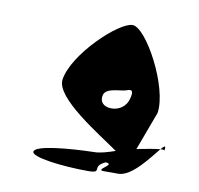

<svg xmlns="http://www.w3.org/2000/svg" viewBox="-60 -775 616 593"><g transform="rotate(10 248.0 -478.0)"><path d="M76 -274C73 -256 172 -244 252 -244C302 -244 257 -260 302 -280C336 -278 269 -252 301 -252H346C389 -252 438 -322 461 -349C446 -348 419 -343 388 -337L433 -458C446 -540 353 -712 310 -712C267 -712 138 -590 126 -509C117 -450 270 -360 326 -320C303 -312 279 -305 262 -305C182 -303 79 -294 76 -274ZM257 -484C264 -507 307 -504 326 -510C344 -518 349 -510 341 -484C335 -462 314 -447 290 -447C265 -447 251 -462 257 -484ZM461 -349C470 -350 474 -349 474 -347C477 -365 472 -362 461 -349Z"/></g></svg>

Font: Ampere
Style: UltCndIta
Weight: 400
Version: Version 1